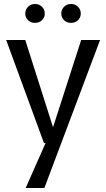

<svg xmlns="http://www.w3.org/2000/svg" viewBox="-20 -721 533 965"><path d="M11 -520H107L246 -83H247L388 -520H483L203 224H109L209 -2H201ZM156 -606Q135 -606 121 -619.5Q107 -633 107 -653Q107 -673 121 -687Q135 -701 156 -701Q177 -701 191 -687Q205 -673 205 -653Q205 -633 191 -619.5Q177 -606 156 -606ZM337 -606Q316 -606 302 -619.5Q288 -633 288 -653Q288 -673 302 -687Q316 -701 337 -701Q358 -701 372 -687Q386 -673 386 -653Q386 -633 372 -619.5Q358 -606 337 -606Z"/></svg>

Font: Murecho
Style: Regular
Weight: 400
Designer: Neil Summerour
Foundry: Positype
Version: Version 1.010; ttfautohint (v1.8.3)